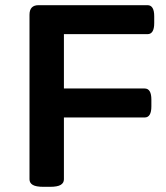

<svg xmlns="http://www.w3.org/2000/svg" viewBox="-20 -720 643 742"><path d="M148 2Q119 2 106.5 -5.5Q94 -13 94 -27V-663Q94 -700 129 -700H550Q576 -700 576 -657V-631Q576 -588 550 -588H227V-378H539Q565 -378 565 -335V-309Q565 -266 539 -266H227V-27Q227 -13 214.5 -5.5Q202 2 173 2Z"/></svg>

Font: Asap Expanded SemiBold
Style: Regular
Weight: 600
Width: 7
Designer: Pablo Cosgaya
Foundry: Omnibus-Type
Version: Version 3.001; ttfautohint (v1.8.4.7-5d5b)